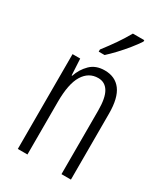

<svg xmlns="http://www.w3.org/2000/svg" viewBox="-190 -849 811 933"><g transform="rotate(30 216.0 -382.5)"><path d="M244 -542Q303 -542 334.5 -500Q366 -458 366 -370V0H313V-357Q313 -428 293 -461Q273 -494 235 -494Q182 -494 152 -445.5Q122 -397 122 -295V0H68V-532H111L116 -440H119Q133 -482 163.5 -512Q194 -542 244 -542ZM336 -757Q321 -734 298 -705.5Q275 -677 250 -650.5Q225 -624 205 -606H172V-618Q203 -658 227 -693Q251 -728 272 -765H336Z"/></g></svg>

Font: Noto Sans Myanmar ExtraCondensed Light
Style: Regular
Weight: 300
Width: 2
Designer: Monotype Design Team
Foundry: Monotype Imaging Inc.
Version: Version 2.107; ttfautohint (v1.8.4.7-5d5b)